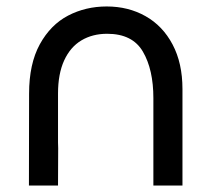

<svg xmlns="http://www.w3.org/2000/svg" viewBox="-20 -574 644 594"><path d="M544.5 -298.5V0H454.5V-270.5Q454.5 -358.5 422.2 -414Q390 -469.5 311.5 -469.5Q266 -469.5 231.8 -449Q197.5 -428.5 178.5 -387Q159.5 -345.5 159.5 -284.5V-133.5L160 -115.5L159.5 0H69.5L70 -284.5Q70 -376.5 103.2 -437Q136.5 -497.5 190.8 -525.8Q245 -554 310 -554Q377 -554 430.2 -524Q483.5 -494 514 -436.2Q544.5 -378.5 544.5 -298.5Z"/></svg>

Font: CCSD_manrope Medium
Style: Regular
Weight: 500
Designer: Mikhail Sharanda
Foundry: Mikhail Sharanda
Version: Version 4.503